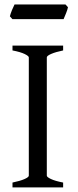

<svg xmlns="http://www.w3.org/2000/svg" viewBox="-20 -813 338 833"><path d="M34.2 0V-21Q67.4 -27.8 86.2 -36.1Q105 -44.4 105 -50.8V-564Q105 -569.8 87.2 -578.6Q69.3 -587.4 34.2 -594.2V-615.2H253.9V-594.2Q221.2 -587.4 202.1 -579.1Q183.1 -570.8 183.1 -564V-50.8Q183.1 -44.9 200.9 -36.4Q218.8 -27.8 253.9 -21V0ZM33.7 -730 22.9 -742.2Q25.4 -752.9 31.7 -768.6Q38.1 -784.2 43 -793.5H264.2L274.9 -781.7Q272.9 -771 266.4 -755.1Q259.8 -739.3 255.9 -730Z"/></svg>

Font: David Libre
Style: Regular
Weight: 400
Designer: Ismar David, J. Victor Gaultney, Annie Olsen and Meir Sadan
Foundry: Monotype Imaging Inc. & SIL International
Version: Version 1.100; ttfautohint (v1.8.4.7-5d5b)